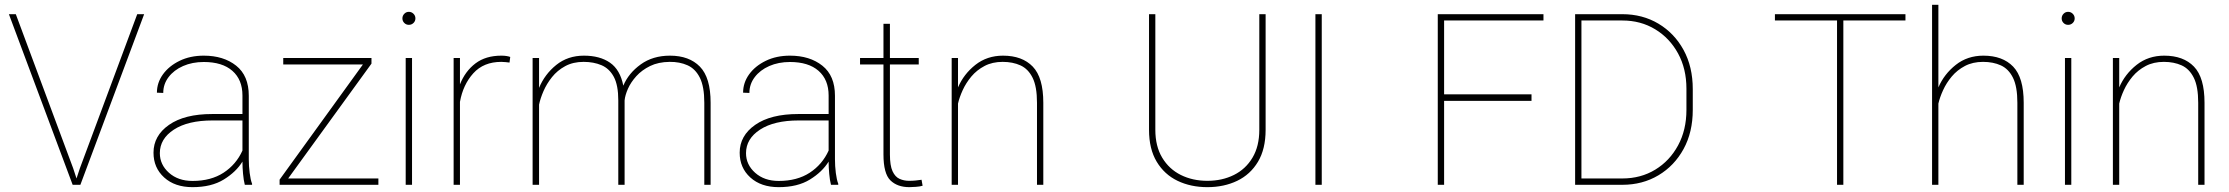

<svg xmlns="http://www.w3.org/2000/svg" viewBox="-20 -770 9287 800"><path d="M313 -69.3 551.8 -710.9H580.6L314.9 0H282.7L17.1 -710.9H45.9L284.7 -69.3L298.8 -26.4Z M1000 0Q995.1 -19 992.7 -45.7Q990.2 -72.3 990.2 -96.7Q963.9 -53.7 912.4 -22Q860.8 9.8 782.2 9.8Q708.5 9.8 664.1 -30.5Q619.6 -70.8 619.6 -133.8Q619.6 -204.6 684.3 -249.8Q749 -294.9 863.8 -294.9H990.2V-372.1Q990.2 -438 948.2 -474.9Q906.2 -511.7 829.1 -511.7Q781.2 -511.7 742.9 -494.9Q704.6 -478 682.4 -448.7Q660.2 -419.4 660.2 -382.8L633.8 -383.8Q633.8 -425.3 658.9 -460.2Q684.1 -495.1 728.3 -516.6Q772.5 -538.1 829.1 -538.1Q911.6 -538.1 964.1 -496.3Q1016.6 -454.6 1016.6 -371.1V-106.4Q1016.6 -78.1 1020.3 -49.3Q1023.9 -20.5 1030.3 -4.4V0ZM782.2 -16.1Q858.9 -16.1 911.4 -50.3Q963.9 -84.5 990.2 -142.6V-268.1H865.2Q763.2 -268.1 704.6 -230Q646 -191.9 646 -131.8Q646 -84 684.1 -50Q722.2 -16.1 782.2 -16.1Z M1556.6 -26.4V0H1145V-21.5L1492.2 -501.5H1160.2V-528.3H1527.8V-504.9L1180.7 -26.4Z M1656.7 -693.4Q1656.7 -704.6 1664.6 -712.6Q1672.4 -720.7 1683.6 -720.7Q1694.8 -720.7 1702.9 -712.6Q1710.9 -704.6 1710.9 -693.4Q1710.9 -682.1 1702.9 -674.3Q1694.8 -666.5 1683.6 -666.5Q1672.4 -666.5 1664.6 -674.3Q1656.7 -682.1 1656.7 -693.4ZM1696.8 -528.3V0H1670.4V-528.3Z M2106 -532.7 2103 -509.3Q2095.2 -510.3 2086.7 -511.2Q2078.1 -512.2 2068.8 -512.2Q1995.1 -512.2 1952.1 -464.6Q1909.2 -417 1896.5 -345.7V0H1870.1V-528.3H1896.5V-418.5Q1918.5 -473.6 1961.2 -505.9Q2003.9 -538.1 2068.8 -538.1Q2081.1 -538.1 2090.3 -536.6Q2099.6 -535.2 2106 -532.7Z M2582.5 -351.6V0H2556.2V-351.6Q2556.2 -415 2537.6 -449.7Q2519 -484.4 2486.3 -498.3Q2453.6 -512.2 2411.6 -512.2Q2367.7 -512.2 2335 -494.4Q2302.2 -476.6 2280 -448.7Q2257.8 -420.9 2244.6 -390.4Q2231.4 -359.9 2226.1 -334V0H2199.2V-528.3H2226.1V-403.8Q2249.5 -460.4 2297.6 -499.3Q2345.7 -538.1 2413.1 -538.1Q2479.5 -538.1 2521.7 -508.8Q2564 -479.5 2577.1 -413.1Q2599.1 -465.3 2649.7 -501.7Q2700.2 -538.1 2771.5 -538.1Q2851.6 -538.1 2896.2 -492.4Q2940.9 -446.8 2940.9 -341.8V0H2914.6V-341.8Q2914.6 -409.2 2896 -446.3Q2877.4 -483.4 2844.7 -498Q2812 -512.7 2770 -512.2Q2723.1 -511.7 2688.7 -494.9Q2654.3 -478 2631.3 -452.6Q2608.4 -427.2 2596.4 -400.1Q2584.5 -373 2582.5 -351.6Z M3442.4 0Q3437.5 -19 3435.1 -45.7Q3432.6 -72.3 3432.6 -96.7Q3406.2 -53.7 3354.7 -22Q3303.2 9.8 3224.6 9.8Q3150.9 9.8 3106.4 -30.5Q3062 -70.8 3062 -133.8Q3062 -204.6 3126.7 -249.8Q3191.4 -294.9 3306.2 -294.9H3432.6V-372.1Q3432.6 -438 3390.6 -474.9Q3348.6 -511.7 3271.5 -511.7Q3223.6 -511.7 3185.3 -494.9Q3147 -478 3124.8 -448.7Q3102.5 -419.4 3102.5 -382.8L3076.2 -383.8Q3076.2 -425.3 3101.3 -460.2Q3126.5 -495.1 3170.7 -516.6Q3214.8 -538.1 3271.5 -538.1Q3354 -538.1 3406.5 -496.3Q3459 -454.6 3459 -371.1V-106.4Q3459 -78.1 3462.6 -49.3Q3466.3 -20.5 3472.7 -4.4V0ZM3224.6 -16.1Q3301.3 -16.1 3353.8 -50.3Q3406.2 -84.5 3432.6 -142.6V-268.1H3307.6Q3205.6 -268.1 3147 -230Q3088.4 -191.9 3088.4 -131.8Q3088.4 -84 3126.5 -50Q3164.6 -16.1 3224.6 -16.1Z M3808.1 -528.3V-501.5H3688V-126.5Q3688 -80.1 3699 -56.4Q3710 -32.7 3728.3 -24.7Q3746.6 -16.6 3767.6 -16.6Q3782.7 -16.6 3794.4 -17.8Q3806.2 -19 3819.8 -21L3824.2 3.9Q3813.5 7.3 3796.4 8.5Q3779.3 9.8 3769 9.8Q3718.8 9.8 3689.9 -18.6Q3661.1 -46.9 3661.1 -126.5V-501.5H3563.5V-528.3H3661.1V-670.9H3688V-528.3Z M4157.7 -512.2Q4114.7 -512.2 4082.3 -495.1Q4049.8 -478 4027.3 -451.2Q4004.9 -424.3 3991.2 -394.3Q3977.5 -364.3 3971.7 -338.4V0H3945.3V-528.3H3971.7V-405.8Q3995.6 -461.4 4044.2 -499.8Q4092.8 -538.1 4159.2 -538.1Q4239.3 -538.1 4283.2 -492.4Q4327.1 -446.8 4327.1 -341.8V0H4300.8V-341.8Q4300.8 -409.2 4282.5 -446Q4264.2 -482.9 4231.9 -497.6Q4199.7 -512.2 4157.7 -512.2Z M5227.1 -710.9H5253.4V-229Q5253.4 -149.4 5221.7 -96.2Q5189.9 -43 5135 -16.6Q5080.1 9.8 5010.7 9.8Q4941.4 9.8 4886.5 -16.6Q4831.5 -43 4799.6 -96.2Q4767.6 -149.4 4767.6 -229V-710.9H4793.9V-229Q4793.9 -160.6 4822.5 -113Q4851.1 -65.4 4900.1 -41Q4949.2 -16.6 5010.7 -16.6Q5072.3 -16.6 5121.3 -41Q5170.4 -65.4 5198.7 -113Q5227.1 -160.6 5227.1 -229Z M5487.3 -710.9V0H5460.9V-710.9Z M6361.3 -377V-349.6H5997.1V0H5970.7V-710.9H6411.1V-684.6H5997.1V-377Z M6739.7 0H6543V-710.9H6739.7Q6823.7 -710.9 6890.1 -671.4Q6956.5 -631.8 6994.9 -561.8Q7033.2 -491.7 7033.2 -398.9V-312Q7033.2 -219.2 6994.9 -149.2Q6956.5 -79.1 6890.1 -39.6Q6823.7 0 6739.7 0ZM6739.7 -684.6H6569.3V-26.4H6739.7Q6816.4 -26.4 6876.7 -63Q6937 -99.6 6971.9 -164.1Q7006.8 -228.5 7006.8 -312V-400.4Q7006.8 -483.4 6971.9 -547.4Q6937 -611.3 6876.7 -647.9Q6816.4 -684.6 6739.7 -684.6Z M7919.4 -710.9V-684.6H7660.6V0H7634.3V-684.6H7375.5V-710.9Z M8056.6 -750V-405.8Q8080.6 -461.4 8129.2 -499.8Q8177.7 -538.1 8244.1 -538.1Q8324.2 -538.1 8368.2 -492.4Q8412.1 -446.8 8412.1 -341.8V0H8385.7V-341.8Q8385.7 -409.2 8367.4 -446Q8349.1 -482.9 8316.9 -497.6Q8284.7 -512.2 8242.7 -512.2Q8199.7 -512.2 8167.2 -495.1Q8134.8 -478 8112.3 -451.2Q8089.8 -424.3 8076.2 -394.3Q8062.5 -364.3 8056.6 -338.4V0H8030.3V-750Z M8570.3 -693.4Q8570.3 -704.6 8578.1 -712.6Q8585.9 -720.7 8597.2 -720.7Q8608.4 -720.7 8616.5 -712.6Q8624.5 -704.6 8624.5 -693.4Q8624.5 -682.1 8616.5 -674.3Q8608.4 -666.5 8597.2 -666.5Q8585.9 -666.5 8578.1 -674.3Q8570.3 -682.1 8570.3 -693.4ZM8610.4 -528.3V0H8584V-528.3Z M8996.1 -512.2Q8953.1 -512.2 8920.7 -495.1Q8888.2 -478 8865.7 -451.2Q8843.3 -424.3 8829.6 -394.3Q8815.9 -364.3 8810.1 -338.4V0H8783.7V-528.3H8810.1V-405.8Q8834 -461.4 8882.6 -499.8Q8931.2 -538.1 8997.6 -538.1Q9077.6 -538.1 9121.6 -492.4Q9165.5 -446.8 9165.5 -341.8V0H9139.2V-341.8Q9139.2 -409.2 9120.8 -446Q9102.5 -482.9 9070.3 -497.6Q9038.1 -512.2 8996.1 -512.2Z"/></svg>

Font: Vazirmatn UI FD Thin
Style: Regular
Weight: 100
Designer: Saber Rastikerdar
Foundry: Saber Rastikerdar
Version: Version 33.003